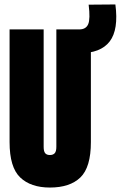

<svg xmlns="http://www.w3.org/2000/svg" viewBox="-20 -832 542 862"><path d="M23 -194V-700H176V-173Q176 -152 183 -144Q190 -136 204 -136Q218 -136 225.5 -144Q233 -152 233 -173V-700H388V-194Q388 -81 341 -35.5Q294 10 204 10Q118 10 70.5 -35.5Q23 -81 23 -194ZM327 -593V-700H336Q366 -700 376 -723.5Q386 -747 378 -811L498 -812Q513 -699 472.5 -646Q432 -593 336 -593Z"/></svg>

Font: Georama ExtraCondensed ExtraBold
Style: Regular
Weight: 800
Width: 2
Designer: Jean-Baptiste Levee
Foundry: Production Type
Version: Version 1.000